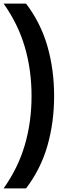

<svg xmlns="http://www.w3.org/2000/svg" viewBox="-27 -828 373 1068"><path d="M-7 220Q74 106 111.2 -22Q148.5 -150 148.5 -294Q148.5 -438 111.2 -566Q74 -694 -7 -808H118Q200 -699.5 237 -570Q274 -440.5 274 -294Q274 -147.5 237 -18Q200 111.5 118 220Z"/></svg>

Font: Encode Sans Semi Condensed SemiBold
Style: Regular
Weight: 600
Width: 4
Designer: Multiple Designers
Foundry: Impallari Type
Version: Version 3.000; ttfautohint (v1.8.3) -l 8 -r 50 -G 200 -x 14 